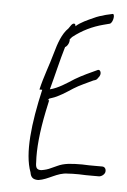

<svg xmlns="http://www.w3.org/2000/svg" viewBox="-48 -692 452 685"><g transform="rotate(5 178.5 -349.5)"><path d="M101 -365C73 -243 60 -134 85 -68C88 -49 97 -43 115 -43C151 -48 180 -75 218 -75C226 -76 242 -76 258 -76C274 -75 289 -75 305 -75H329C338 -75 349 -83 351 -92C353 -102 348 -111 338 -111H314C298 -111 282 -111 266 -112C226 -112 201 -110 178 -99L158 -90C146 -84 135 -81 122 -79C106 -79 102 -86 102 -106C99 -153 105 -215 120 -288C120 -288 129 -330 129 -330C129 -330 130 -330 120 -330C123 -329 126 -331 129 -336C131 -337 135 -338 138 -339C161 -346 188 -364 211 -379C231 -392 262 -405 280 -414C290 -417 291 -417 297 -426C309 -439 302 -456 293 -453C269 -442 238 -428 213 -413C185 -395 157 -376 128 -369C143 -424 154 -474 169 -524C175 -526 185 -540 183 -553C186 -556 188 -559 191 -562C224 -588 260 -605 298 -615L321 -621C333 -626 338 -661 326 -656L304 -651C289 -647 273 -642 261 -636C241 -627 217 -617 199 -601C200 -612 191 -613 184 -604L175 -591C153 -570 141 -535 131 -499C119 -455 102 -413 91 -365Z"/></g></svg>

Font: Stray Cat
Style: UltCnObl
Weight: 400
Version: Version 1.0